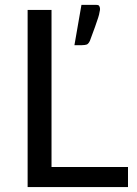

<svg xmlns="http://www.w3.org/2000/svg" viewBox="-20 -757 554 777"><path d="M498 -81.1Q498 -61.5 498 0Q396.5 0 91.8 0Q91.8 -67.4 91.8 -268.6Q91.8 -380.9 91.8 -716.8Q115.2 -716.8 188.5 -716.8Q188.5 -557.6 188.5 -81.1Q265.6 -81.1 498 -81.1ZM368.2 -737.3Q379.9 -737.3 381.8 -732.4Q384.8 -726.6 384.8 -720.7Q384.8 -715.8 382.8 -708Q381.8 -699.2 377 -684.6Q372.1 -669.9 364.3 -647.5Q356.4 -625 343.8 -591.8Q338.9 -581.1 332 -577.1Q324.2 -574.2 311.5 -574.2Q301.8 -574.2 281.2 -574.2Q288.1 -615.2 309.6 -737.3Q324.2 -737.3 368.2 -737.3Z"/></svg>

Font: Lato
Style: Regular
Weight: 400
Designer: Lukasz Dziedzic with Adam Twardoch and Botio Nikoltchev
Version: Version 2.015; 2015-08-06; http://www.latofonts.com/